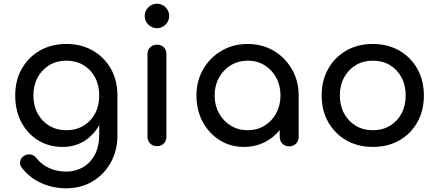

<svg xmlns="http://www.w3.org/2000/svg" viewBox="-20 -788 2367 1035"><path d="M318 4Q243 4 185.5 -31.5Q128 -67 95 -129.5Q62 -192 62 -273Q62 -355 97.5 -417.5Q133 -480 195 -515.5Q257 -551 338 -551Q418 -551 480 -515.5Q542 -480 577.5 -417.5Q613 -355 613 -273H554Q554 -192 523.5 -129.5Q493 -67 440 -31.5Q387 4 318 4ZM336 227Q265 227 203 199Q141 171 98 117Q85 100 88.5 82Q92 64 108 53Q126 41 145.5 45Q165 49 177 65Q204 99 245 118Q286 137 338 137Q386 137 426.5 114Q467 91 491 46Q515 1 515 -64V-206L548 -294L613 -273V-57Q613 22 578 86.5Q543 151 480.5 189Q418 227 336 227ZM338 -86Q390 -86 430 -110Q470 -134 492.5 -176Q515 -218 515 -273Q515 -328 492.5 -370.5Q470 -413 430 -437Q390 -461 338 -461Q286 -461 246 -437Q206 -413 183 -370.5Q160 -328 160 -273Q160 -218 183 -176Q206 -134 246 -110Q286 -86 338 -86Z M826 0Q804 0 789.5 -14.5Q775 -29 775 -51V-496Q775 -519 789.5 -533Q804 -547 826 -547Q849 -547 863 -533Q877 -519 877 -496V-51Q877 -29 863 -14.5Q849 0 826 0ZM826 -636Q799 -636 779.5 -655.5Q760 -675 760 -702Q760 -729 779.5 -748.5Q799 -768 826 -768Q853 -768 872.5 -748.5Q892 -729 892 -702Q892 -675 872.5 -655.5Q853 -636 826 -636Z M1295 4Q1222 4 1164 -32.5Q1106 -69 1072.5 -131.5Q1039 -194 1039 -273Q1039 -352 1075.5 -415Q1112 -478 1174.5 -514.5Q1237 -551 1315 -551Q1393 -551 1455 -514.5Q1517 -478 1553.5 -415Q1590 -352 1590 -273H1551Q1551 -194 1517.5 -131.5Q1484 -69 1426 -32.5Q1368 4 1295 4ZM1315 -86Q1366 -86 1406 -110.5Q1446 -135 1469 -177.5Q1492 -220 1492 -273Q1492 -327 1469 -369.5Q1446 -412 1406 -436.5Q1366 -461 1315 -461Q1265 -461 1224.5 -436.5Q1184 -412 1160.5 -369.5Q1137 -327 1137 -273Q1137 -220 1160.5 -177.5Q1184 -135 1224.5 -110.5Q1265 -86 1315 -86ZM1539 1Q1517 1 1502.5 -13.5Q1488 -28 1488 -50V-203L1507 -309L1590 -273V-50Q1590 -28 1575.5 -13.5Q1561 1 1539 1Z M1990 4Q1909 4 1847 -31.5Q1785 -67 1749.5 -129.5Q1714 -192 1714 -273Q1714 -355 1749.5 -417.5Q1785 -480 1847 -515.5Q1909 -551 1990 -551Q2070 -551 2132 -515.5Q2194 -480 2229.5 -417.5Q2265 -355 2265 -273Q2265 -192 2230 -129.5Q2195 -67 2133 -31.5Q2071 4 1990 4ZM1990 -86Q2042 -86 2082 -110Q2122 -134 2144.5 -176Q2167 -218 2167 -273Q2167 -328 2144.5 -370.5Q2122 -413 2082 -437Q2042 -461 1990 -461Q1938 -461 1898 -437Q1858 -413 1835 -370.5Q1812 -328 1812 -273Q1812 -218 1835 -176Q1858 -134 1898 -110Q1938 -86 1990 -86Z"/></svg>

Font: Comfortaa
Style: Bold
Weight: 700
Designer: Johan Aakerlund
Foundry: Johan Aakerlund
Version: Version 3.104; ttfautohint (v1.8.1.43-b0c9)